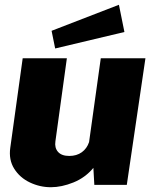

<svg xmlns="http://www.w3.org/2000/svg" viewBox="-20 -774 663 804"><path d="M23 -155 75 -530H260L212 -182Q208 -155 223 -138Q238 -121 270 -121Q301 -121 322.5 -136.5Q344 -152 353 -179L402 -530H589L511 0H375L371 -71Q337 -30 287.5 -10Q238 10 193 10Q147 10 105 -10Q63 -30 39.5 -67.5Q16 -105 23 -155ZM501 -640 211 -571 196 -645 478 -754Z"/></svg>

Font: Morrison ExtraBold
Style: Regular
Weight: 800
Designer: Pablo Impallari, Rodrigo Fuenzalida (Modified by Dan O. Williams)
Version: Version 0.03;June 6, 2019;FontCreator 11.5.0.2425 64-bit; tt